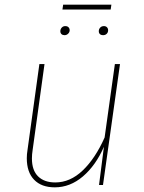

<svg xmlns="http://www.w3.org/2000/svg" viewBox="-20 -794 616 824"><path d="M95 -115Q95 -132 98 -150L149 -519H171L120 -150Q117 -131 117 -114Q117 -63 143.5 -37Q170 -11 217 -11Q281 -11 335 -62.5Q389 -114 429 -204L473 -519H495L422 0H405L426 -164Q391 -84 336 -37Q281 10 215 10Q158 10 126.5 -22.5Q95 -55 95 -115ZM239 -660Q239 -669 245 -675.5Q251 -682 260 -682Q269 -682 274 -677Q279 -672 279 -664Q279 -656 272.5 -649.5Q266 -643 257 -643Q249 -643 244 -647.5Q239 -652 239 -660ZM404 -660Q404 -669 410 -675.5Q416 -682 426 -682Q434 -682 439 -677Q444 -672 444 -664Q444 -655 438 -649Q432 -643 422 -643Q414 -643 409 -647.5Q404 -652 404 -660ZM455 -753H248L251 -774H458Z"/></svg>

Font: Fira Sans Thin
Style: Italic
Weight: 250
Italic angle: -8°
Designer: Carrois Corporate & Edenspiekermann AG
Foundry: Carrois Corporate GbR & Edenspiekermann AG
Version: Version 4.203